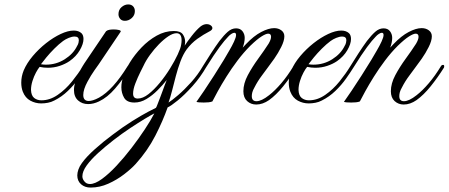

<svg xmlns="http://www.w3.org/2000/svg" viewBox="-20 -458 2026 867"><path d="M166 9Q140 9 117 -3.5Q94 -16 83 -44Q76 -62 76 -85Q76 -113 87 -140Q101 -173 128 -205Q155 -237 188 -263Q221 -289 254 -304.5Q287 -320 313 -320Q335 -320 348 -308Q357 -299 357 -282Q357 -260 340.5 -231.5Q324 -203 294 -182Q275 -169 249.5 -160.5Q224 -152 196 -152Q187 -152 177.5 -153Q168 -154 159 -156Q152 -148 142.5 -130.5Q133 -113 126.5 -92Q120 -71 120 -52Q121 -26 134.5 -15.5Q148 -5 167 -5Q205 -5 240.5 -29.5Q276 -54 305 -90Q334 -126 354 -159Q357 -163 359 -163.5Q361 -164 362 -164Q365 -164 367.5 -161Q370 -158 368 -153Q355 -132 334.5 -103Q314 -74 286.5 -47.5Q259 -21 225 -4Q212 3 196.5 6Q181 9 166 9ZM187 -166Q234 -166 272.5 -190.5Q311 -215 328 -250Q333 -258 334.5 -265Q336 -272 336 -276Q336 -293 317 -293Q305 -293 290.5 -287Q276 -281 265 -273Q246 -259 225.5 -238.5Q205 -218 189 -198.5Q173 -179 165 -168Q170 -167 176 -166.5Q182 -166 187 -166Z M544 -364Q530 -364 522.5 -373Q515 -382 515 -394Q515 -414 529 -426Q543 -438 559 -438Q573 -438 581 -429.5Q589 -421 589 -408Q589 -389 575 -376.5Q561 -364 544 -364ZM378 12Q351 12 332.5 -4.5Q314 -21 314 -52Q314 -68 320 -89Q327 -111 336.5 -129.5Q346 -148 353.5 -160Q361 -172 361 -172L459 -317Q465 -322 474 -323.5Q483 -325 493 -325Q507 -325 517 -322.5Q527 -320 525 -315L426 -168Q423 -164 406.5 -140.5Q390 -117 375 -89Q356 -54 356 -29Q356 -2 381 -2Q389 -2 400.5 -5.5Q412 -9 427 -17Q490 -52 556 -159Q559 -164 561.5 -164.5Q564 -165 565 -165Q570 -165 571.5 -161.5Q573 -158 570 -153Q534 -98 499.5 -58Q465 -18 427 0Q402 12 378 12Z M389 389Q363 389 346 374Q329 359 329 334Q329 322 334 307.5Q339 293 350 278Q370 250 408.5 215.5Q447 181 489 150Q535 115 577.5 88.5Q620 62 649.5 46.5Q679 31 684 29Q686 27 691.5 12.5Q697 -2 704 -20Q711 -38 716.5 -53.5Q722 -69 724 -74L733 -97Q715 -74 691.5 -50.5Q668 -27 641.5 -11Q615 5 587 5Q553 5 540.5 -16.5Q528 -38 528 -64Q528 -77 530.5 -89.5Q533 -102 536 -112Q545 -141 566.5 -176Q588 -211 619 -243.5Q650 -276 687.5 -297Q725 -318 765 -318Q795 -318 805.5 -303Q816 -288 816 -269Q816 -265 815.5 -261Q815 -257 814 -252Q825 -269 845.5 -295.5Q866 -322 885 -338Q899 -349 913 -349Q924 -349 931.5 -343.5Q939 -338 939 -331Q939 -324 929 -318Q898 -302 871 -282.5Q844 -263 823 -235Q807 -213 795 -181Q783 -149 774 -114.5Q765 -80 757 -48.5Q749 -17 741 5Q757 -5 785 -29Q813 -53 843.5 -87Q874 -121 896 -159Q900 -164 902 -165Q904 -166 906 -166Q909 -166 911.5 -163.5Q914 -161 913 -158Q885 -109 849 -69Q813 -29 782 -4Q751 21 737 27Q716 87 681.5 154.5Q647 222 593 282Q573 304 540.5 329Q508 354 469 371.5Q430 389 389 389ZM602 -13Q625 -13 650.5 -33Q676 -53 701.5 -84Q727 -115 748 -149Q769 -183 782.5 -212Q796 -241 798 -256Q799 -261 799.5 -266.5Q800 -272 800 -276Q800 -308 777 -308Q761 -308 740 -294Q719 -280 697.5 -258Q676 -236 657.5 -210.5Q639 -185 628 -161Q625 -155 613.5 -132Q602 -109 591.5 -82Q581 -55 581 -35Q581 -13 602 -13ZM386 373Q409 373 440.5 350Q472 327 506.5 290Q541 253 574 210Q607 167 634 126Q661 85 677 54Q663 61 634 78.5Q605 96 568 120.5Q531 145 493.5 174Q456 203 423.5 232.5Q391 262 371.5 289Q352 316 352 338Q352 348 358 357Q368 373 386 373Z M1137 14Q1113 14 1096 -1.5Q1079 -17 1079 -46Q1079 -81 1099 -118.5Q1119 -156 1146 -193Q1173 -230 1193 -261Q1204 -280 1204 -292Q1204 -306 1191 -306Q1181 -306 1161 -293.5Q1141 -281 1110 -251Q1080 -221 1052.5 -184.5Q1025 -148 1002.5 -112Q980 -76 963.5 -46Q947 -16 939 0Q932 3 921.5 4Q911 5 900 5Q875 5 867 2Q880 -16 901.5 -48Q923 -80 947 -117.5Q971 -155 991 -188Q1002 -207 1015 -229Q1028 -251 1037 -270.5Q1046 -290 1046 -300Q1046 -310 1038 -310Q1033 -310 1025 -305Q1017 -300 1010 -292Q995 -277 971.5 -245.5Q948 -214 910 -153Q907 -148 900 -148Q892 -148 896 -159Q914 -188 933 -217.5Q952 -247 971 -273Q991 -299 1008.5 -314.5Q1026 -330 1046 -330Q1065 -330 1075 -317Q1085 -304 1085 -287Q1085 -267 1076 -243Q1080 -247 1083.5 -251Q1087 -255 1091 -259Q1126 -296 1159.5 -313.5Q1193 -331 1218 -331Q1237 -331 1250.5 -321Q1264 -311 1264 -294Q1264 -274 1250 -246Q1236 -218 1218.5 -193Q1201 -168 1190 -154Q1183 -144 1163 -117.5Q1143 -91 1129 -63Q1122 -51 1119.5 -41.5Q1117 -32 1117 -24Q1117 -1 1138 -1Q1161 -1 1195 -28Q1222 -49 1250.5 -82.5Q1279 -116 1305 -159Q1308 -164 1311 -164.5Q1314 -165 1315 -165Q1322 -165 1319 -153Q1290 -107 1258.5 -68Q1227 -29 1195 -6Q1166 14 1137 14Z M1374 9Q1348 9 1325 -3.5Q1302 -16 1291 -44Q1284 -62 1284 -85Q1284 -113 1295 -140Q1309 -173 1336 -205Q1363 -237 1396 -263Q1429 -289 1462 -304.5Q1495 -320 1521 -320Q1543 -320 1556 -308Q1565 -299 1565 -282Q1565 -260 1548.5 -231.5Q1532 -203 1502 -182Q1483 -169 1457.5 -160.5Q1432 -152 1404 -152Q1395 -152 1385.5 -153Q1376 -154 1367 -156Q1360 -148 1350.5 -130.5Q1341 -113 1334.5 -92Q1328 -71 1328 -52Q1329 -26 1342.5 -15.5Q1356 -5 1375 -5Q1413 -5 1448.5 -29.5Q1484 -54 1513 -90Q1542 -126 1562 -159Q1565 -163 1567 -163.5Q1569 -164 1570 -164Q1573 -164 1575.5 -161Q1578 -158 1576 -153Q1563 -132 1542.5 -103Q1522 -74 1494.5 -47.5Q1467 -21 1433 -4Q1420 3 1404.5 6Q1389 9 1374 9ZM1395 -166Q1442 -166 1480.5 -190.5Q1519 -215 1536 -250Q1541 -258 1542.5 -265Q1544 -272 1544 -276Q1544 -293 1525 -293Q1513 -293 1498.5 -287Q1484 -281 1473 -273Q1454 -259 1433.5 -238.5Q1413 -218 1397 -198.5Q1381 -179 1373 -168Q1378 -167 1384 -166.5Q1390 -166 1395 -166Z M1803 14Q1779 14 1762 -1.5Q1745 -17 1745 -46Q1745 -81 1765 -118.5Q1785 -156 1812 -193Q1839 -230 1859 -261Q1870 -280 1870 -292Q1870 -306 1857 -306Q1847 -306 1827 -293.5Q1807 -281 1776 -251Q1746 -221 1718.5 -184.5Q1691 -148 1668.5 -112Q1646 -76 1629.5 -46Q1613 -16 1605 0Q1598 3 1587.5 4Q1577 5 1566 5Q1541 5 1533 2Q1546 -16 1567.5 -48Q1589 -80 1613 -117.5Q1637 -155 1657 -188Q1668 -207 1681 -229Q1694 -251 1703 -270.5Q1712 -290 1712 -300Q1712 -310 1704 -310Q1699 -310 1691 -305Q1683 -300 1676 -292Q1661 -277 1637.5 -245.5Q1614 -214 1576 -153Q1573 -148 1566 -148Q1558 -148 1562 -159Q1580 -188 1599 -217.5Q1618 -247 1637 -273Q1657 -299 1674.5 -314.5Q1692 -330 1712 -330Q1731 -330 1741 -317Q1751 -304 1751 -287Q1751 -267 1742 -243Q1746 -247 1749.5 -251Q1753 -255 1757 -259Q1792 -296 1825.5 -313.5Q1859 -331 1884 -331Q1903 -331 1916.5 -321Q1930 -311 1930 -294Q1930 -274 1916 -246Q1902 -218 1884.5 -193Q1867 -168 1856 -154Q1849 -144 1829 -117.5Q1809 -91 1795 -63Q1788 -51 1785.5 -41.5Q1783 -32 1783 -24Q1783 -1 1804 -1Q1827 -1 1861 -28Q1888 -49 1916.5 -82.5Q1945 -116 1971 -159Q1974 -164 1977 -164.5Q1980 -165 1981 -165Q1988 -165 1985 -153Q1956 -107 1924.5 -68Q1893 -29 1861 -6Q1832 14 1803 14Z"/></svg>

Font: Fleur De Leah
Style: Regular
Weight: 400
Designer: Robert E. Leuschke
Foundry: Robert E. Leuschke
Version: Version 1.010; ttfautohint (v1.8.3)